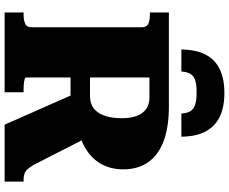

<svg xmlns="http://www.w3.org/2000/svg" viewBox="-100 -890 990 830"><g transform="rotate(90 395.0 -475.0)"><path d="M382 -950Q322 -950 280.5 -930.5Q239 -911 217 -870.5Q195 -830 194 -764H289Q291 -790 300 -804Q309 -818 327.5 -824Q346 -830 379 -830Q412 -830 431.5 -824Q451 -818 460 -804Q469 -790 471 -764H571Q570 -830 547.5 -870.5Q525 -911 483.5 -930.5Q442 -950 382 -950ZM378 -319 519 0H765V-82H756Q743 -82 732 -85.5Q721 -89 711.5 -99Q702 -109 692 -127L574 -358ZM315 -92V-626H401Q431 -626 451 -612Q471 -598 481 -571.5Q491 -545 491 -506Q491 -464 480.5 -433Q470 -402 449 -385.5Q428 -369 395 -369H288V-285H441Q447 -289 451 -291.5Q455 -294 459.5 -297.5Q464 -301 470 -306Q549 -313 603 -339.5Q657 -366 684.5 -410Q712 -454 712 -513Q712 -577 681 -621Q650 -665 589.5 -687.5Q529 -710 441 -710H34V-628H44Q68 -628 83 -621Q98 -614 98 -592V-118Q98 -96 83 -89Q68 -82 44 -82H34V0H379V-82H367Q357 -82 347.5 -82.5Q338 -83 330.5 -84.5Q323 -86 319 -87.5Q315 -89 315 -92Z"/></g></svg>

Font: Roboto Serif 20pt ExtraBold
Style: Regular
Weight: 800
Version: Version 1.008